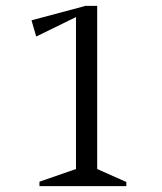

<svg xmlns="http://www.w3.org/2000/svg" viewBox="-20 -632 549 652"><path d="M114 0V-15L238 -58V-574L103 -508L87 -563L270 -612H310V-58L409 -14V0Z"/></svg>

Font: Ancizar Serif Light
Style: Regular
Weight: 300
Designer: Cesar Puertas, Viviana Monsalve, Julian Moncada, Julian Prieto, Jose Castro, Felipe Aragon, Mariel Hernandez, Sara Alarc
Version: Version 8.100